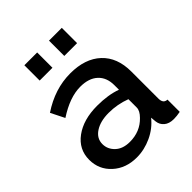

<svg xmlns="http://www.w3.org/2000/svg" viewBox="-206 -846 976 976"><g transform="rotate(-45 282.0 -358.0)"><path d="M135 -616V-726H227V-616ZM312 -616V-726H404V-616ZM28 -153Q28 -228 90 -273.5Q152 -319 251 -319Q330 -319 387 -298V-331Q387 -386 353.5 -417Q320 -448 259 -448Q183 -448 93 -389L56 -463Q159 -532 271 -532Q377 -532 437 -476Q497 -420 497 -319V-124Q497 -89 526 -88V0Q500 5 479 5Q446 5 427 -11Q408 -27 405 -52L402 -82Q368 -39 315.5 -14.5Q263 10 208 10Q130 10 79 -36.5Q28 -83 28 -153ZM361 -121Q387 -147 387 -170V-230Q329 -252 267 -252Q207 -252 169.5 -227.5Q132 -203 132 -162Q132 -125 160.5 -98Q189 -71 239 -71Q313 -71 361 -121Z"/></g></svg>

Font: Raleway-v4020 SemiBold
Style: Regular
Weight: 600
Designer: Matt McInerney, Pablo Impallari, Rodrigo Fuenzalida
Foundry: Matt McInerney, Pablo Impallari, Rodrigo Fuenzalida
Version: Version 4.020;PS 004.020;hotconv 1.0.88;makeotf.lib2.5.64775